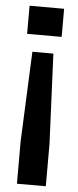

<svg xmlns="http://www.w3.org/2000/svg" viewBox="-56 -631 350 861"><g transform="rotate(5 119.0 -200.0)"><path d="M72 -395.5H166.5L184.5 9V200H54.5V9ZM41.5 -600H197V-473.5H41.5Z"/></g></svg>

Font: Big Shoulders Display Thin ExtraBold
Style: Regular
Weight: 800
Version: Version 2.002